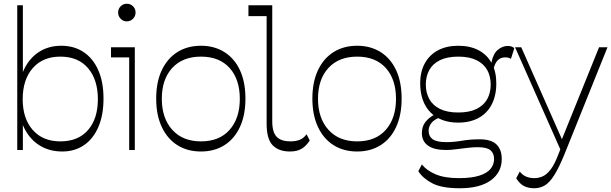

<svg xmlns="http://www.w3.org/2000/svg" viewBox="-20 -800 3260 1024"><path d="M312 8Q243 8 191 -24.5Q139 -57 109.5 -116.5Q80 -176 80 -257V-290Q80 -371 108.5 -430.5Q137 -490 188 -523Q239 -556 307 -556Q375 -556 425.5 -522.5Q476 -489 504 -426Q532 -363 532 -274Q532 -186 504.5 -122.5Q477 -59 427.5 -25.5Q378 8 312 8ZM72 0V-772H102V-395L101 -366V-188L102 -147V0ZM302 -46Q397 -46 449.5 -106.5Q502 -167 502 -271Q502 -375 449.5 -436.5Q397 -498 302 -498Q208 -498 154.5 -436.5Q101 -375 101 -271Q101 -168 154.5 -107Q208 -46 302 -46Z M656 -686Q637 -686 623.5 -700Q610 -714 610 -733Q610 -753 623.5 -766.5Q637 -780 656 -780Q676 -780 689.5 -766.5Q703 -753 703 -733Q703 -714 689.5 -700Q676 -686 656 -686ZM669 0V-494H572V-548H699V0Z M1052 8Q980 8 926.5 -25.5Q873 -59 843 -122.5Q813 -186 813 -274Q813 -363 843 -426Q873 -489 926.5 -522.5Q980 -556 1052 -556Q1123 -556 1176.5 -522.5Q1230 -489 1259.5 -426Q1289 -363 1289 -274Q1289 -186 1259.5 -122.5Q1230 -59 1176.5 -25.5Q1123 8 1052 8ZM1052 -46Q1150 -46 1204.5 -107.5Q1259 -169 1259 -273Q1259 -377 1204.5 -437.5Q1150 -498 1052 -498Q954 -498 898.5 -437.5Q843 -377 843 -273Q843 -170 898.5 -108Q954 -46 1052 -46Z M1526 8Q1467 8 1434.5 -25Q1402 -58 1402 -140V-714H1305V-772H1432V-153Q1432 -94 1456 -70Q1480 -46 1529 -46Q1556 -46 1577.5 -54Q1599 -62 1615 -84L1632 -51Q1613 -21 1588.5 -6.5Q1564 8 1526 8Z M1885 8Q1813 8 1759.5 -25.5Q1706 -59 1676 -122.5Q1646 -186 1646 -274Q1646 -363 1676 -426Q1706 -489 1759.5 -522.5Q1813 -556 1885 -556Q1956 -556 2009.5 -522.5Q2063 -489 2092.5 -426Q2122 -363 2122 -274Q2122 -186 2092.5 -122.5Q2063 -59 2009.5 -25.5Q1956 8 1885 8ZM1885 -46Q1983 -46 2037.5 -107.5Q2092 -169 2092 -273Q2092 -377 2037.5 -437.5Q1983 -498 1885 -498Q1787 -498 1731.5 -437.5Q1676 -377 1676 -273Q1676 -170 1731.5 -108Q1787 -46 1885 -46Z M2432 204Q2336 204 2285.5 177.5Q2235 151 2211 113L2230 77Q2255 109 2303 129.5Q2351 150 2427 150Q2494 150 2535.5 137Q2577 124 2596 101Q2615 78 2615 48Q2615 17 2595.5 1Q2576 -15 2527 -15Q2504 -15 2473.5 -11.5Q2443 -8 2413 -4Q2383 0 2359 0Q2295 0 2262.5 -23.5Q2230 -47 2230 -90Q2230 -125 2248.5 -149Q2267 -173 2299 -190L2321 -172Q2291 -159 2278.5 -141Q2266 -123 2266 -102Q2266 -73 2287.5 -57.5Q2309 -42 2361 -42Q2401 -42 2444 -49.5Q2487 -57 2538 -57Q2600 -57 2628 -29.5Q2656 -2 2656 48Q2656 119 2598 161.5Q2540 204 2432 204ZM2424 -146Q2377 -146 2339.5 -160Q2302 -174 2275.5 -201Q2249 -228 2235 -267Q2221 -306 2221 -355Q2221 -418 2246 -463Q2271 -508 2316.5 -532Q2362 -556 2424 -556Q2487 -556 2532.5 -532Q2578 -508 2602.5 -463Q2627 -418 2627 -355Q2627 -306 2613 -267Q2599 -228 2572.5 -201Q2546 -174 2508.5 -160Q2471 -146 2424 -146ZM2424 -200Q2483 -200 2521.5 -219Q2560 -238 2578.5 -271.5Q2597 -305 2597 -349Q2597 -393 2578.5 -426.5Q2560 -460 2521.5 -479Q2483 -498 2424 -498Q2365 -498 2326.5 -479Q2288 -460 2269.5 -426.5Q2251 -393 2251 -349Q2251 -306 2269.5 -272Q2288 -238 2326.5 -219Q2365 -200 2424 -200ZM2613 -436 2599 -455Q2608 -511 2633.5 -533Q2659 -555 2688 -555Q2710 -555 2723 -543L2705 -486Q2694 -494 2674 -494Q2628 -494 2613 -436Z M2829 204Q2799 204 2776 193Q2753 182 2733 151L2752 115Q2767 134 2786.5 142Q2806 150 2830 150Q2853 150 2874.5 140.5Q2896 131 2917 103.5Q2938 76 2958 23L2969 -5L2963 -23L3175 -548H3220L2992 19Q2962 93 2936.5 133.5Q2911 174 2885.5 189Q2860 204 2829 204ZM2980 23 2727 -548H2760L2986 -37Z"/></svg>

Font: Savate ExtraLight
Style: Regular
Weight: 200
Designer: Max Esnée
Foundry: Plomb Type
Version: Version 2.000